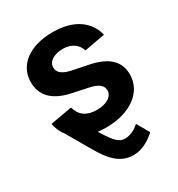

<svg xmlns="http://www.w3.org/2000/svg" viewBox="-179 -669 915 988"><g transform="rotate(-30 278.0 -174.5)"><path d="M276.9 10.7C417.5 10.7 517.1 -60.5 517.1 -166C517.1 -243.7 466.8 -292 361.8 -313.5L266.1 -333C212.9 -344.7 192.9 -364.3 192.9 -393.6C192.9 -428.2 231.4 -452.1 282.2 -452.1C337.4 -452.1 368.7 -424.3 380.9 -386.7L503.4 -409.2C481.9 -496.1 407.2 -552.7 279.8 -552.7C145.5 -552.7 55.2 -487.8 55.2 -385.3C55.2 -304.2 106 -252.9 210.4 -231L303.7 -211.4C352.5 -200.7 376 -182.1 376 -152.3C376 -117.7 339.4 -91.8 280.3 -91.8C219.2 -91.8 183.1 -117.7 168.9 -169.4L40 -146.5C45.4 -117.7 56.6 -92.3 73.2 -71.3L157.2 73.2C198.2 143.1 244.6 204.1 327.1 204.1C383.3 204.1 428.7 171.4 459 144.5L417 70.8C396.5 88.4 367.7 108.4 330.6 108.4C300.8 108.4 277.3 92.8 226.1 7.3C242.2 9.8 259.3 10.7 276.9 10.7Z"/></g></svg>

Font: Raveo SemiBold
Style: Regular
Weight: 600
Designer: Jakub Foglar, Rasmus Andersson (Inter)
Foundry: Jakubfoglar.com
Version: Version 1.100;Glyphs 3.2.3 (3260)